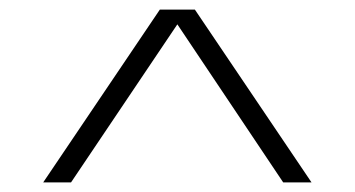

<svg xmlns="http://www.w3.org/2000/svg" viewBox="-20 -748 740 400"><path d="M70 -368 313 -728H386L629 -368H570L345 -704H354L128 -368Z"/></svg>

Font: Lexend Exa ExtraLight
Style: Regular
Weight: 250
Designer: Bonnie Shaver-Troup, Thomas Jockin
Foundry: Lexend
Version: Version 1.007